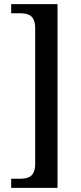

<svg xmlns="http://www.w3.org/2000/svg" viewBox="-20 -780 391 928"><path d="M34 128H258V-760H34V-716H74C116 -716 150 -707 150 -644V12C150 75 116 84 74 84H34Z"/></svg>

Font: Noto Serif Tamil SemiCondensed Medium
Style: Regular
Weight: 500
Width: 4
Designer: Indian Type Foundry, Tom Grace, and the Monotype Design Team
Foundry: Monotype Imaging Inc.
Version: Version 2.004